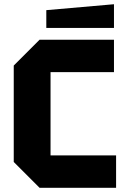

<svg xmlns="http://www.w3.org/2000/svg" viewBox="-20 -888 596 908"><path d="M45 -122V-578L167 -700H519V-547H219V-153H529V0H167ZM199 -756V-840L519 -868V-756Z"/></svg>

Font: Tektur
Style: Bold
Weight: 700
Designer: Adam Jagosz
Foundry: Adam Jagosz
Version: Version 1.005;gftools[0.9.30]